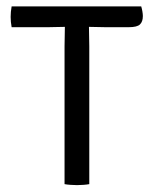

<svg xmlns="http://www.w3.org/2000/svg" viewBox="-20 -562 465 586"><path d="M15.5 -479Q14 -487 13.2 -495.2Q12.5 -503.5 12.5 -510.5Q12.5 -517.5 13.2 -526Q14 -534.5 15.5 -542.5H411Q413 -536 414.5 -527.5Q416 -519 416 -513Q416 -496 407.2 -487.5Q398.5 -479 373 -479H302Q293.5 -479 276.8 -479.5Q260 -480 251.5 -480H178Q168.5 -480 152.5 -479.5Q136.5 -479 127.5 -479ZM177 -420.5Q177 -436.5 177.5 -450Q178 -463.5 178 -480V-510.5H251.5V-480Q251.5 -463.5 252 -450Q252.5 -436.5 252.5 -420.5V0Q244.5 1.5 234.5 2.2Q224.5 3 215 3Q206 3 195.5 2.2Q185 1.5 177 0Z"/></svg>

Font: Signika SC
Style: Regular
Weight: 300
Designer: Anna Giedryś
Foundry: Anna Giedryś
Version: Version 2.000